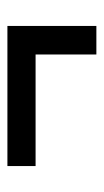

<svg xmlns="http://www.w3.org/2000/svg" viewBox="99 -626 280 518"><g transform="rotate(-90 239.0 -367.0)"><path d="M351 -247V-411H50V-487H428V-247Z"/></g></svg>

Font: Big Shoulders Text SemiBold
Style: Regular
Weight: 600
Designer: Patric King
Foundry: XO Type Co
Version: Version 1.000; ttfautohint (v1.8.2)